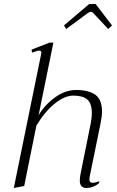

<svg xmlns="http://www.w3.org/2000/svg" viewBox="-20 -930 586 960"><path d="M540 -803 521 -785 447 -864Q440 -871 435 -871Q428 -871 418 -864L311 -785L300 -803L426 -910H458ZM490 -372Q490 -347 482 -309L428 -45Q427 -40 427 -33Q427 -16 443 -16Q455 -16 477 -24L474 -13Q445 10 413 10Q379 10 379 -27Q379 -47 385 -72L431 -300Q439 -335 439 -366Q439 -413 416.5 -432.5Q394 -452 347 -452Q303 -452 253 -411.5Q203 -371 162 -302L101 0L49 10L186 -661L187 -666Q187 -677 175 -677Q169 -677 157 -672.5Q145 -668 140 -667L138 -682L228 -717H247L173 -354Q204 -406 255 -443Q306 -480 360 -480Q424 -480 457 -456Q490 -432 490 -372Z"/></svg>

Font: Taviraj ExtraLight
Style: Italic
Weight: 275
Italic angle: -12°
Designer: Katatrad Team
Foundry: CadsonDemak
Version: Version 1.001